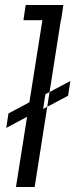

<svg xmlns="http://www.w3.org/2000/svg" viewBox="-20 -750 314 770"><path d="M5 -237 14 -295 115 -349 106 -291ZM253 -366 262 -425 162 -372 153 -313ZM44 0 150 -669H74L83 -730H234L225 -669H224L119 0Z"/></svg>

Font: Sora Light
Style: Italic
Weight: 300
Designer: Jonathan Barnbrook, Juli√°n Moncada
Version: Version 1.000